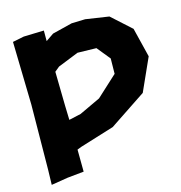

<svg xmlns="http://www.w3.org/2000/svg" viewBox="-103 -765 828 876"><g transform="rotate(-15 311.0 -327.0)"><path d="M32.2 -657.2 39.1 -359.4 36.1 -52.7 34.2 18.6 112.3 5.9 190.4 -2 189.5 -106.4 210 -114.3 371.1 -164.1 543.9 -279.3 613.3 -433.6 579.1 -572.3 487.3 -655.3 377 -671.9 312.5 -669.9 218.8 -646.5 181.6 -621.1V-670.9L85.9 -668ZM186.5 -314.5 183.6 -475.6 206.1 -494.1 303.7 -533.2 392.6 -531.2 443.4 -468.8 442.4 -396.5 344.7 -306.6 245.1 -259.8 188.5 -247.1Z"/></g></svg>

Font: MaokenAssortedSans-TC
Style: Regular
Weight: 500
Version: Version 0.83